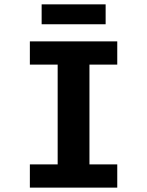

<svg xmlns="http://www.w3.org/2000/svg" viewBox="-20 -857 672 877"><path d="M116.4 0V-106.1H243.4V-561.9H116.4V-668H515.6V-561.9H388.6V-106.1H515.6V0ZM170.2 -746.2V-837.1H462.5V-746.2Z"/></svg>

Font: Atkinson Hyperlegible Mono ExtraLight
Style: Regular
Weight: 200
Monospace: yes
Designer: Elliott Scott, Megan Eiswerth, Linus Boman, Theodore Petrosky, Letters from Sweden
Foundry: Applied Design Works, Letters from Sweden
Version: Version 2.001